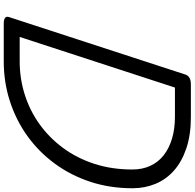

<svg xmlns="http://www.w3.org/2000/svg" viewBox="-27 -1011 1038 1024"><g transform="rotate(90 492.0 -499.0)"><path d="M106 0Q62 0 71 -28L378 -970Q383 -984 396 -991Q409 -998 431 -998H604Q699 -998 770.5 -974Q842 -950 889.5 -908Q937 -866 960.5 -809Q984 -752 984 -687Q984 -566 949.5 -461.5Q915 -357 852.5 -272Q790 -187 706 -126.5Q622 -66 520.5 -33Q419 0 308 0ZM177 -85H308Q399 -85 484.5 -112Q570 -139 642.5 -191Q715 -243 769.5 -317Q824 -391 854 -484Q884 -577 884 -686Q884 -739 864.5 -781.5Q845 -824 808 -853Q771 -882 719 -897.5Q667 -913 603 -913H447Z"/></g></svg>

Font: Playwrite AU TAS
Style: Regular
Weight: 400
Designer: Veronika Burian, José Scaglione
Foundry: TypeTogether
Version: Version 1.002